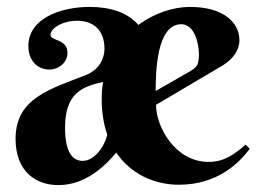

<svg xmlns="http://www.w3.org/2000/svg" viewBox="-20 -527 747 555"><path d="M239 -507C154 -507 62 -473 62 -394C62 -353 87 -326 123 -326C151 -326 175 -347 175 -374C175 -416 126 -407 126 -427C126 -444 159 -467 203 -467C250 -467 282 -440 282 -386C282 -357 266 -325 228 -310C127 -270 25 -244 25 -126C25 -29 86 8 148 8C181 8 245 0 316 -86C358 -24 426 7 497 7C610 7 672 -57 702 -97L690 -109C659 -82 629 -59 583 -59C486 -59 431 -161 431 -224L624 -338C653 -356 672 -381 672 -411C672 -462 626 -507 529 -507C481 -507 426 -489 380 -455C349 -491 299 -507 239 -507ZM219 -62C192 -62 168 -83 168 -158C168 -257 217 -277 278 -290C275 -274 274 -257 274 -239C274 -201 280 -167 290 -138C283 -105 254 -62 219 -62ZM533 -323 430 -264C430 -320 433 -457 504 -457C541 -457 555 -404 555 -371C555 -341 550 -334 533 -323Z"/></svg>

Font: Berkshire Swash
Style: Regular
Weight: 700
Designer: Astigmatic (AOETI)
Foundry: Astigmatic (AOETI)
Version: Version 1.000